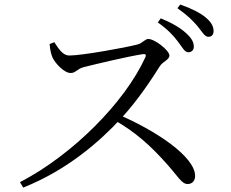

<svg xmlns="http://www.w3.org/2000/svg" viewBox="-20 -838 1040 864"><path d="M826.6 -602.8C841.4 -602.8 852.2 -611.6 852.2 -628.2C852.2 -648 842.3 -666.6 817.6 -688.6C793 -711.7 754.5 -734.8 703.6 -755.5L690 -737.1C733.5 -706.6 759.7 -678.8 780.8 -650.8C800.4 -624.7 811.2 -602.8 826.6 -602.8ZM69.8 -18.2 84.5 6.1C285.1 -73.8 431 -203.8 523.3 -303.5C601 -386.9 664.3 -484.9 699.4 -540.2C711.9 -560.8 742.4 -568.7 742.4 -588.3C742.4 -610.5 677.2 -662.6 647.1 -662.6C632.6 -662.6 620.5 -643.4 599.8 -638.1C544.7 -623.4 347.6 -588.2 292.7 -588.2C259.5 -588.2 240.9 -624.3 224.4 -648.2L203.3 -639.8C205 -612 211.3 -590.6 216.8 -578.2C228.8 -552.8 268.7 -509.5 297.8 -509.5C321.7 -509.5 325.6 -527.8 357.3 -536.1C411.6 -549.5 550.9 -583.2 622.3 -594.3C633.3 -595.8 639.3 -593.2 634.1 -580.4C541 -375.9 305 -140.2 69.8 -18.2ZM824.4 -9.9C847.2 -9.9 858 -26.8 858 -46.2C858 -133.9 679.2 -251.2 510.7 -323.5L491.2 -299.9C590.4 -243.5 658.5 -181.4 729.7 -101.3C783 -42 797.4 -9.9 824.4 -9.9ZM917.4 -672.4C931.9 -672.4 941.1 -681.2 941.1 -698.1C941.1 -719 931.3 -738.2 904.8 -760.1C880.3 -780.3 841.6 -800.1 791 -817.6L778.5 -801C823.5 -769.5 848 -744.8 868.7 -720.4C889.9 -694.6 901.1 -672.4 917.4 -672.4Z"/></svg>

Font: Source Han Serif TW VF
Style: Regular
Weight: 250
Designer: Ryoko NISHIZUKA 西塚涼子 (kana & ideographs); Frank Grießhammer (Latin, Greek & Cyrillic); Wenlong ZHANG 张文龙 (bopomofo); San
Foundry: Adobe
Version: Version 2.002;hotconv 1.1.0;makeotfexe 2.6.0